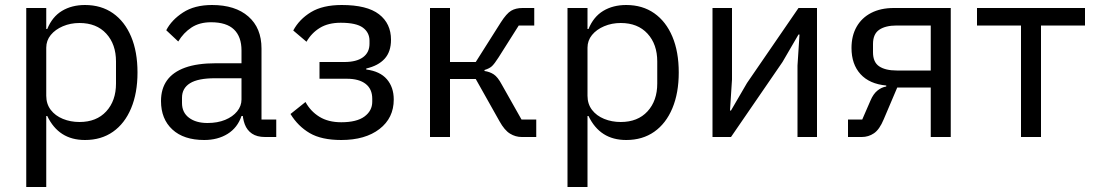

<svg xmlns="http://www.w3.org/2000/svg" viewBox="-20 -548 4380 768"><path d="M85 200V-516H165V-432H169Q189 -481 228 -504.5Q267 -528 320 -528Q385 -528 432 -495Q479 -462 504.5 -401.5Q530 -341 530 -258Q530 -176 504.5 -115Q479 -54 432 -21Q385 12 320 12Q267 12 229.5 -12Q192 -36 169 -84H165V200ZM298 -60Q366 -60 405 -102.5Q444 -145 444 -214V-302Q444 -371 405 -413.5Q366 -456 298 -456Q262 -456 231.5 -443Q201 -430 183 -408Q165 -386 165 -357V-165Q165 -132 183 -108.5Q201 -85 231.5 -72.5Q262 -60 298 -60Z M1085 0H1040Q1008 0 988 -13.5Q968 -27 959 -51Q950 -75 950 -106V-113L981 -84H946Q930 -37 890.5 -12.5Q851 12 797 12Q715 12 669.5 -30Q624 -72 624 -144Q624 -193 648 -226.5Q672 -260 720.5 -277.5Q769 -295 844 -295H946V-346Q946 -401 916 -430Q886 -459 824 -459Q778 -459 746 -438Q714 -417 693 -382L645 -427Q666 -468 712 -498Q758 -528 828 -528Q921 -528 973.5 -482Q1026 -436 1026 -354V-70H1085ZM946 -235H840Q772 -235 740 -215Q708 -195 708 -157V-136Q708 -98 736 -77Q764 -56 810 -56Q850 -56 880.5 -68.5Q911 -81 928.5 -102.5Q946 -124 946 -150Z M1345 12Q1266 12 1219 -15.5Q1172 -43 1142 -92L1202 -140Q1222 -103 1257.5 -81Q1293 -59 1345 -59Q1407 -59 1438 -82Q1469 -105 1469 -141V-153Q1469 -192 1442.5 -212.5Q1416 -233 1368 -233H1258V-300H1358Q1406 -300 1432 -319Q1458 -338 1458 -373V-385Q1458 -418 1431.5 -437.5Q1405 -457 1343 -457Q1293 -457 1259.5 -436.5Q1226 -416 1206 -381L1153 -426Q1177 -471 1224 -499.5Q1271 -528 1347 -528Q1448 -528 1496 -491Q1544 -454 1544 -389Q1544 -341 1518.5 -313Q1493 -285 1445 -274V-270Q1500 -263 1527.5 -231Q1555 -199 1555 -150Q1555 -76 1498 -32Q1441 12 1345 12Z M1700 0V-516H1780V-300H1883L1983 -458Q2006 -494 2024.5 -505Q2043 -516 2070 -516H2117V-446H2055L1974 -318Q1958 -293 1948 -283.5Q1938 -274 1918 -268V-264Q1939 -261 1955 -250.5Q1971 -240 1987 -210L2066 -70H2125V0H2067Q2042 0 2020 -13.5Q1998 -27 1978 -63L1883 -232H1780V0Z M2250 200V-516H2330V-432H2334Q2354 -481 2393 -504.5Q2432 -528 2485 -528Q2550 -528 2597 -495Q2644 -462 2669.5 -401.5Q2695 -341 2695 -258Q2695 -176 2669.5 -115Q2644 -54 2597 -21Q2550 12 2485 12Q2432 12 2394.5 -12Q2357 -36 2334 -84H2330V200ZM2463 -60Q2531 -60 2570 -102.5Q2609 -145 2609 -214V-302Q2609 -371 2570 -413.5Q2531 -456 2463 -456Q2427 -456 2396.5 -443Q2366 -430 2348 -408Q2330 -386 2330 -357V-165Q2330 -132 2348 -108.5Q2366 -85 2396.5 -72.5Q2427 -60 2463 -60Z M2830 0V-516H2908V-230L2900 -106H2904L2968 -216L3174 -516H3248V0H3170V-286L3178 -410H3174L3110 -300L2904 0Z M3372 0V-70H3429L3462 -146Q3473 -172 3489.5 -185.5Q3506 -199 3525 -202V-206Q3458 -212 3422 -251.5Q3386 -291 3386 -356Q3386 -405 3406.5 -441Q3427 -477 3465 -496.5Q3503 -516 3555 -516H3783V0H3703V-198H3569L3515 -71Q3498 -30 3476 -15Q3454 0 3427 0ZM3567 -266H3703V-446H3567Q3522 -446 3497 -429Q3472 -412 3472 -372V-339Q3472 -299 3497 -282.5Q3522 -266 3567 -266Z M4064 0V-446H3888V-516H4320V-446H4144V0Z"/></svg>

Font: IBM Plex Sans Var
Style: Regular
Weight: 400
Designer: Mike Abbink, Paul van der Laan, Pieter van Rosmalen
Foundry: Bold Monday
Version: Version 3.000